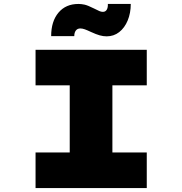

<svg xmlns="http://www.w3.org/2000/svg" viewBox="-20 -952 923 972"><path d="M160 0V-180H333V-520H160V-700H723V-520H549V-180H723V0ZM520 -768Q503 -768 485 -773Q467 -778 441 -790Q422 -799 409.5 -803.5Q397 -808 387 -808Q372 -808 364 -797.5Q356 -787 356 -769H239Q239 -844 276 -888Q313 -932 377 -932Q392 -932 408 -928.5Q424 -925 456 -909Q474 -900 483 -896Q492 -892 501 -892Q514 -892 520.5 -903Q527 -914 526 -932H642Q642 -886 626.5 -848.5Q611 -811 583.5 -789.5Q556 -768 520 -768Z"/></svg>

Font: Lexend Peta Black
Style: Regular
Weight: 900
Version: Version 1.007